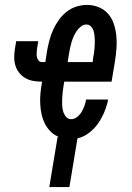

<svg xmlns="http://www.w3.org/2000/svg" viewBox="-20 -558 540 783"><path d="M181 205 215 0H220Q201 -7 186.5 -21.5Q172 -36 163 -54Q154 -72 149.5 -92.5Q145 -113 144 -134.5Q143 -156 145 -177.5Q147 -199 151 -221L152 -225H150Q133 -225 115.5 -228Q98 -231 83.5 -239.5Q69 -248 58.5 -261Q48 -274 43 -290Q38 -306 38 -324Q38 -342 41 -360L46 -390H136L131 -360Q130 -351 129.5 -342.5Q129 -334 130.5 -326Q132 -318 137 -311.5Q142 -305 150 -305H165L172 -351Q176 -372 181.5 -393.5Q187 -415 196.5 -436Q206 -457 219.5 -476Q233 -495 251 -509.5Q269 -524 291 -531Q313 -538 335 -538Q360 -538 383 -528.5Q406 -519 421.5 -501Q437 -483 444.5 -459.5Q452 -436 454.5 -411.5Q457 -387 455 -361Q453 -335 449 -309L435 -225H242L239 -207Q237 -194 235.5 -181Q234 -168 233.5 -155Q233 -142 233.5 -129Q234 -116 237.5 -104Q241 -92 249 -82Q257 -72 270 -72Q283 -72 294.5 -81Q306 -90 313 -102Q320 -114 324.5 -126.5Q329 -139 331 -152H421Q416 -127 406 -102.5Q396 -78 381 -56Q366 -34 343.5 -16.5Q321 1 296 6L263 205ZM256 -305H358L360 -323Q362 -332 363.5 -342Q365 -352 365.5 -361.5Q366 -371 366.5 -381Q367 -391 366.5 -400.5Q366 -410 364.5 -419.5Q363 -429 359.5 -437.5Q356 -446 349 -452Q342 -458 332 -458Q320 -458 309.5 -449.5Q299 -441 292 -430.5Q285 -420 280 -408.5Q275 -397 271.5 -385Q268 -373 265.5 -361Q263 -349 261 -337Z"/></svg>

Font: Iosevka Curly Medium Oblique
Style: Regular
Weight: 500
Italic angle: -9°
Monospace: yes
Designer: Belleve Invis
Foundry: Belleve Invis
Version: Version 11.1.0; ttfautohint (v1.8.3)